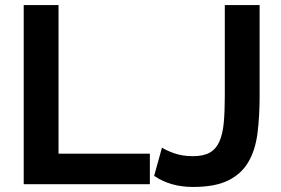

<svg xmlns="http://www.w3.org/2000/svg" viewBox="-20 -730 1115 761"><path d="M622 -145Q636 -135 669 -123Q702 -111 745 -111Q787 -111 812 -125.5Q837 -140 850 -170Q863 -200 867 -244.5Q871 -289 871 -349V-710H1009V-349Q1009 -268 1000.5 -201.5Q992 -135 964.5 -88Q937 -41 885 -15Q833 11 745 11Q655 11 591 -33ZM74 0V-710H212V-121H574V0Z"/></svg>

Font: PTCRaleway
Style: Bold
Weight: 700
Designer: Matt McInerney, Pablo Impallari, Rodrigo Fuenzalida
Foundry: Matt McInerney, Pablo Impallari, Rodrigo Fuenzalida
Version: Version 3.000g; ttfautohint (v1.5) -l 8 -r 28 -G 28 -x 14 -D